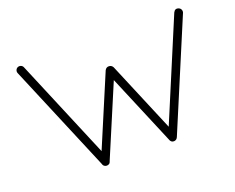

<svg xmlns="http://www.w3.org/2000/svg" viewBox="-112 -890 1325 1083"><g transform="rotate(-20 551.0 -348.5)"><path d="M110 -682 360 -87 538 -508Q546 -523 561 -523Q578 -523 586 -508L763 -87L1013 -682Q1024 -704 1046 -694Q1055 -690 1058.5 -680.5Q1062 -671 1058 -662L786 -16Q780 -2 766 0H764H761Q754 0 749 -4L745 -8Q743 -10 741 -14Q741 -16 740 -17L562 -440L383 -17Q383 -14 381 -12Q380 -9 376 -5L374 -4Q369 0 360 0Q352 0 345 -5L343 -7L342 -8Q338 -12 336 -20L66 -662Q62 -671 65.5 -680.5Q69 -690 78 -694Q87 -698 96.5 -694.5Q106 -691 110 -682Z"/></g></svg>

Font: Quicksand
Style: Regular
Weight: 400
Designer: Andrew Paglinawan
Foundry: Andrew Paglinawan
Version: 1.002